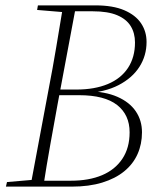

<svg xmlns="http://www.w3.org/2000/svg" viewBox="-20 -694 592 714"><path d="M2 0 6 -17 111 -26H128L125 0ZM93 0 161 -363Q176 -440 189 -518Q202 -596 215 -674H263L195 -311Q181 -234 167 -156Q153 -78 141 0ZM118 -657 121 -674H248L243 -648H226ZM108 0 112 -22H244Q311 -22 359.5 -42.5Q408 -63 435 -103.5Q462 -144 462 -202Q462 -267 415.5 -303.5Q369 -340 274 -340H169L173 -361H264Q332 -361 381 -381.5Q430 -402 456 -441.5Q482 -481 482 -536Q482 -571 466 -597Q450 -623 415.5 -637.5Q381 -652 325 -652H225L229 -674H335Q400 -674 442 -656Q484 -638 504.5 -607.5Q525 -577 525 -538Q525 -487 498.5 -445.5Q472 -404 421 -377.5Q370 -351 295 -347L303 -355Q371 -354 416.5 -334Q462 -314 485 -280Q508 -246 508 -202Q508 -158 491.5 -121Q475 -84 442 -57Q409 -30 360 -15Q311 0 247 0Z"/></svg>

Font: Source Serif 4 48pt Light
Style: Italic
Weight: 300
Italic angle: -12°
Designer: Frank Grießhammer
Foundry: Adobe Systems Incorporated
Version: Version 4.004;hotconv 1.0.116;makeotfexe 2.5.65601